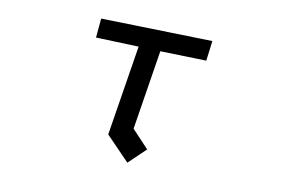

<svg xmlns="http://www.w3.org/2000/svg" viewBox="-62 -618 1124 745"><g transform="rotate(10 500.0 -245.5)"><path d="M386 -74 443 -430 274 -436 281 -512 721 -501 711 -422 529 -427 479 -113 545 -43 478 21Z"/></g></svg>

Font: Stick
Style: Regular
Weight: 400
Designer: Fontworks Inc.
Foundry: Fontworks Inc.
Version: Version 1.100